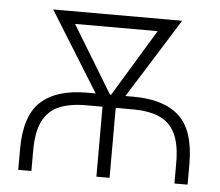

<svg xmlns="http://www.w3.org/2000/svg" viewBox="-44 -590 731 638"><g transform="rotate(5 321.5 -270.5)"><path d="M39.1 0V-68.8Q39.1 -180.7 91.1 -228Q143.1 -275.4 244.6 -275.4H399.9Q501 -275.4 552.5 -228Q604 -180.7 604 -68.8V0H560.1V-68.8Q560.1 -130.9 542.5 -166.7Q524.9 -202.6 489.5 -218Q454.1 -233.4 399.9 -233.4H244.6Q190.9 -233.4 155 -218Q119.1 -202.6 101.1 -166.7Q83 -130.9 83 -68.8V0ZM299.8 0V-270.5H343.8V0ZM300.3 -231.9 108.4 -541H159.7L338.4 -247.1L326.7 -231.9ZM319.3 -231.9 308.1 -248 485.8 -541H538.6L345.2 -231.9ZM147 -499.5V-541H502.9V-499.5Z"/></g></svg>

Font: Inter 17pt ExtraLight
Style: Regular
Weight: 250
Version: Version 4.001;git-66647c0bb